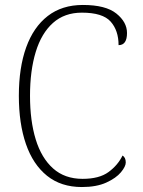

<svg xmlns="http://www.w3.org/2000/svg" viewBox="-20 -744 578 774"><path d="M310 10Q226 10 169.5 -35.5Q113 -81 84.5 -163.5Q56 -246 56 -358Q56 -471 85.5 -553Q115 -635 172.5 -679.5Q230 -724 314 -724Q406 -724 449 -689.5Q492 -655 492 -611Q492 -562 458 -562Q458 -621 426 -657Q394 -693 310 -693Q240 -693 193.5 -651.5Q147 -610 124 -534.5Q101 -459 101 -358Q101 -257 124 -182Q147 -107 194 -65Q241 -23 313 -23Q380 -23 417.5 -50.5Q455 -78 474 -117Q487 -109 487 -89Q487 -73 467.5 -49.5Q448 -26 408.5 -8Q369 10 310 10Z"/></svg>

Font: Noto Serif SemiCondensed ExtraLight
Style: Regular
Weight: 200
Width: 4
Designer: Monotype Design Team
Foundry: Monotype Imaging Inc.
Version: Version 2.014